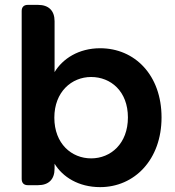

<svg xmlns="http://www.w3.org/2000/svg" viewBox="-20 -760 718 788"><path d="M391 -562C303 -562 237 -519 204 -464V-673C204 -716 180 -740 136 -740H94C78 -740 69 -731 69 -715V-26C69 -9 78 0 94 0H136C180 0 204 -24 204 -68V-88C237 -34 302 8 391 8C532 8 643 -105 643 -278C643 -452 533 -562 391 -562ZM354 -444C435 -444 505 -385 505 -278C505 -171 435 -110 354 -110C274 -110 203 -170 203 -277C203 -383 274 -444 354 -444Z"/></svg>

Font: Arvore Sans SemiBold
Style: Regular
Weight: 600
Designer: Jonny Pinhorn (Latin) Dan Schunck (customization for Arvore)
Version: Version 1.000;Glyphs 3.3 (3305)